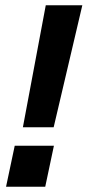

<svg xmlns="http://www.w3.org/2000/svg" viewBox="-20 -710 333 730"><path d="M154 -690H293L184 -226H67ZM36 -156H185L152 0H3Z"/></svg>

Font: Decalotype ExtraBold Italic
Style: Regular
Weight: 800
Italic angle: -12°
Designer: Alfredo Marco Pradil
Foundry: Alfredo Marco Pradil
Version: Version 1.0